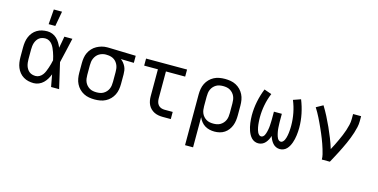

<svg xmlns="http://www.w3.org/2000/svg" viewBox="-89 -1229 3777 1918"><g transform="rotate(15 1800.0 -270.0)"><path d="M266 8Q238 8 211 2Q184 -4 160 -18.5Q136 -33 118.5 -54.5Q101 -76 90.5 -101.5Q80 -127 76 -154.5Q72 -182 72 -210V-310Q72 -338 76 -365.5Q80 -393 90.5 -418.5Q101 -444 118.5 -465.5Q136 -487 160 -501.5Q184 -516 211 -522Q238 -528 266 -528Q293 -528 318.5 -518Q344 -508 363.5 -489.5Q383 -471 397 -448Q411 -425 421 -400Q427 -430 432.5 -460Q438 -490 443 -520H526Q511 -456 497 -391.5Q483 -327 467 -263Q483 -198 497.5 -132Q512 -66 528 0H445Q439 -31 433.5 -62Q428 -93 422 -125Q412 -99 398 -75.5Q384 -52 364.5 -33Q345 -14 319 -3Q293 8 266 8ZM266 -66Q287 -66 306 -77Q325 -88 337.5 -105Q350 -122 358 -141.5Q366 -161 373 -181.5Q380 -202 385.5 -222.5Q391 -243 395 -263Q391 -283 385.5 -303Q380 -323 373 -342.5Q366 -362 357.5 -381Q349 -400 336.5 -416.5Q324 -433 305.5 -443.5Q287 -454 266 -454Q249 -454 232 -449.5Q215 -445 201.5 -434.5Q188 -424 178.5 -409Q169 -394 164 -378Q159 -362 157 -344.5Q155 -327 155 -310V-210Q155 -193 157 -175.5Q159 -158 164 -142Q169 -126 178.5 -111Q188 -96 201.5 -85.5Q215 -75 232 -70.5Q249 -66 266 -66ZM259 -600 271 -755H356L328 -600Z M896 8Q867 8 838 3Q809 -2 783 -15.5Q757 -29 736.5 -50Q716 -71 703 -97Q690 -123 685 -152Q680 -181 680 -210V-310Q680 -338 684.5 -366Q689 -394 701 -419Q713 -444 732.5 -465Q752 -486 776.5 -499.5Q801 -513 828 -520.5Q855 -528 883 -528H900L1181 -520V-447L1046 -450Q1062 -439 1075 -423Q1088 -407 1097 -388.5Q1106 -370 1109 -350Q1112 -330 1112 -310V-210Q1112 -181 1107 -152Q1102 -123 1089 -97Q1076 -71 1055.5 -50Q1035 -29 1009 -15.5Q983 -2 954 3Q925 8 896 8ZM896 -66Q915 -66 933.5 -69.5Q952 -73 968 -82.5Q984 -92 996.5 -106Q1009 -120 1016.5 -137Q1024 -154 1026.5 -172.5Q1029 -191 1029 -210V-310Q1029 -327 1027 -344.5Q1025 -362 1018.5 -378.5Q1012 -395 1001.5 -409Q991 -423 976.5 -433Q962 -443 945 -448Q928 -453 911 -454H900Q898 -455 895.5 -455Q893 -455 891 -455Q873 -455 855 -450Q837 -445 821.5 -435.5Q806 -426 794.5 -412Q783 -398 775.5 -381Q768 -364 765.5 -346Q763 -328 763 -310V-210Q763 -191 765.5 -172.5Q768 -154 775.5 -137Q783 -120 795.5 -106Q808 -92 824 -82.5Q840 -73 858.5 -69.5Q877 -66 896 -66Z M1683 0H1599Q1577 0 1554 -4Q1531 -8 1511 -18Q1491 -28 1474.5 -44Q1458 -60 1448 -80.5Q1438 -101 1434 -123.5Q1430 -146 1430 -169V-447H1288V-520H1712V-447H1513V-169Q1513 -150 1517.5 -132Q1522 -114 1534 -100Q1546 -86 1563.5 -80Q1581 -74 1599 -74H1683Z M1888 215V-310Q1888 -339 1893 -368Q1898 -397 1911 -423Q1924 -449 1944.5 -470Q1965 -491 1991 -504.5Q2017 -518 2046 -523Q2075 -528 2104 -528Q2133 -528 2162 -523Q2191 -518 2217 -504.5Q2243 -491 2263.5 -470Q2284 -449 2297 -423Q2310 -397 2315 -368Q2320 -339 2320 -310V-210Q2320 -183 2316.5 -156Q2313 -129 2303.5 -104Q2294 -79 2277.5 -57Q2261 -35 2238.5 -20Q2216 -5 2189.5 1.5Q2163 8 2136 8Q2109 8 2083.5 2Q2058 -4 2036 -17.5Q2014 -31 1997.5 -52Q1981 -73 1971 -97V215ZM2104 -66Q2123 -66 2141.5 -69.5Q2160 -73 2176 -82.5Q2192 -92 2204.5 -106Q2217 -120 2224.5 -137Q2232 -154 2234.5 -172.5Q2237 -191 2237 -210V-310Q2237 -329 2234.5 -347.5Q2232 -366 2224.5 -383Q2217 -400 2204.5 -414Q2192 -428 2176 -437.5Q2160 -447 2141.5 -450.5Q2123 -454 2104 -454Q2085 -454 2066.5 -450.5Q2048 -447 2032 -437.5Q2016 -428 2003.5 -414Q1991 -400 1983.5 -383Q1976 -366 1973.5 -347.5Q1971 -329 1971 -310V-210Q1971 -191 1973.5 -172.5Q1976 -154 1983.5 -137Q1991 -120 2003.5 -106Q2016 -92 2032 -82.5Q2048 -73 2066.5 -69.5Q2085 -66 2104 -66Z M2588 8Q2568 8 2549.5 0Q2531 -8 2517.5 -22.5Q2504 -37 2494.5 -54.5Q2485 -72 2478.5 -90.5Q2472 -109 2467.5 -128.5Q2463 -148 2460.5 -167.5Q2458 -187 2456.5 -207Q2455 -227 2455 -247Q2455 -319 2469.5 -390Q2484 -461 2511 -528L2588 -501Q2563 -441 2550.5 -376.5Q2538 -312 2538 -247Q2538 -234 2538.5 -221.5Q2539 -209 2540 -196Q2541 -183 2542.5 -170.5Q2544 -158 2546.5 -145.5Q2549 -133 2552.5 -120.5Q2556 -108 2561.5 -96.5Q2567 -85 2576.5 -75.5Q2586 -66 2598 -66Q2609 -66 2618 -73Q2627 -80 2632 -89.5Q2637 -99 2640.5 -109.5Q2644 -120 2646.5 -130.5Q2649 -141 2651 -151.5Q2653 -162 2654.5 -173Q2656 -184 2656.5 -195Q2657 -206 2657.5 -216.5Q2658 -227 2658.5 -238Q2659 -249 2659 -260V-338H2741V-260Q2741 -249 2741.5 -238Q2742 -227 2742.5 -216.5Q2743 -206 2743.5 -195Q2744 -184 2745.5 -173Q2747 -162 2749 -151.5Q2751 -141 2753.5 -130.5Q2756 -120 2759.5 -109.5Q2763 -99 2768 -89.5Q2773 -80 2782 -73Q2791 -66 2802 -66Q2814 -66 2823.5 -75.5Q2833 -85 2838.5 -96.5Q2844 -108 2847.5 -120.5Q2851 -133 2853.5 -145.5Q2856 -158 2857.5 -170.5Q2859 -183 2860 -196Q2861 -209 2861.5 -221.5Q2862 -234 2862 -247Q2862 -312 2849.5 -376.5Q2837 -441 2812 -501L2889 -528Q2916 -461 2930.5 -390Q2945 -319 2945 -247Q2945 -227 2943.5 -207Q2942 -187 2939.5 -167.5Q2937 -148 2932.5 -128.5Q2928 -109 2921.5 -90.5Q2915 -72 2905.5 -54.5Q2896 -37 2882.5 -22.5Q2869 -8 2850.5 0Q2832 8 2812 8Q2791 8 2772 -0.5Q2753 -9 2739 -25Q2725 -41 2715.5 -59.5Q2706 -78 2700 -98Q2694 -78 2684.5 -59.5Q2675 -41 2661 -25Q2647 -9 2628 -0.5Q2609 8 2588 8Z M3245 0Q3245 -27 3238.5 -52.5Q3232 -78 3224.5 -103.5Q3217 -129 3208 -154Q3199 -179 3189.5 -203.5Q3180 -228 3169.5 -252.5Q3159 -277 3148 -301.5Q3137 -326 3126 -349.5Q3115 -373 3103 -397Q3091 -421 3078 -444Q3065 -467 3051 -489L3121 -528Q3150 -481 3175.5 -431.5Q3201 -382 3224 -331Q3247 -280 3267.5 -228.5Q3288 -177 3304 -124Q3319 -151 3332.5 -178.5Q3346 -206 3359 -234Q3372 -262 3384 -290.5Q3396 -319 3405.5 -348Q3415 -377 3422 -407Q3429 -437 3429 -468V-520H3512V-468Q3512 -436 3505 -405Q3498 -374 3488.5 -344Q3479 -314 3467.5 -284.5Q3456 -255 3443 -226Q3430 -197 3416 -168.5Q3402 -140 3387.5 -111.5Q3373 -83 3358 -55.5Q3343 -28 3328 0Z"/></g></svg>

Font: R Plex Mono
Style: Regular
Weight: 400
Monospace: yes
Designer: Belleve Invis
Foundry: Belleve Invis
Version: Version 31.8.0